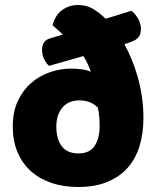

<svg xmlns="http://www.w3.org/2000/svg" viewBox="-20 -731 625 767"><path d="M553 -260Q553 -200 538 -149.5Q523 -99 491.5 -62.5Q460 -26 410.5 -5Q361 16 293 16Q232 16 183.5 -1Q135 -18 101 -49.5Q67 -81 49 -125.5Q31 -170 31 -226Q31 -284 51 -327Q71 -370 104 -399Q137 -428 179 -442.5Q221 -457 265 -457Q286 -457 307.5 -454Q329 -451 343 -444Q337 -461 330 -476.5Q323 -492 313 -507L176 -468Q165 -477 156.5 -494.5Q148 -512 148 -532Q148 -569 181 -578L231 -593Q220 -604 210.5 -612Q201 -620 190 -630Q201 -672 229 -691.5Q257 -711 292 -711Q326 -711 352.5 -695Q379 -679 402 -656L505 -688Q519 -678 531 -657.5Q543 -637 543 -617Q543 -594 533.5 -582.5Q524 -571 507 -565L477 -554Q491 -529 504.5 -497Q518 -465 529 -427.5Q540 -390 546.5 -347.5Q553 -305 553 -260ZM298 -330Q253 -330 229 -301Q205 -272 205 -226Q205 -175 227 -146.5Q249 -118 294 -118Q337 -118 357.5 -147.5Q378 -177 378 -228Q378 -245 376.5 -263.5Q375 -282 371 -301Q342 -330 298 -330Z"/></svg>

Font: Baloo Tamma
Style: Regular
Weight: 400
Designer: Divya Kowshik and Ek Type
Foundry: Ek Type
Version: Version 1.443;PS 1.000;hotconv 16.6.51;makeotf.lib2.5.65220;